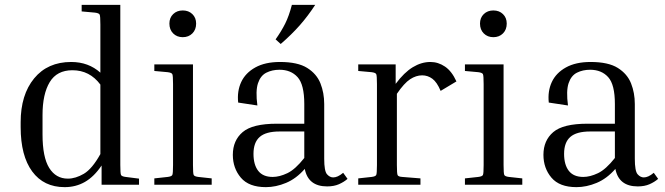

<svg xmlns="http://www.w3.org/2000/svg" viewBox="-20 -760 2737 790"><path d="M552 -25V0H398V-79Q367 -33 329.5 -11.5Q292 10 246 10Q160 10 112.5 -54.5Q65 -119 65 -237V-257Q65 -370 120.5 -437.5Q176 -505 273 -505Q344 -505 393 -461V-659Q393 -694 390 -700Q387 -706 371 -708L316 -713V-740H475V-81Q475 -46 478 -40Q481 -34 497 -32ZM155 -207Q155 -113 182.5 -69Q210 -25 259 -25Q291 -25 325 -45Q359 -65 393 -126V-412Q349 -471 278 -471Q214 -471 184.5 -422Q155 -373 155 -287Z M732 -607Q708 -607 692.5 -622.5Q677 -638 677 -663Q677 -687 692.5 -702Q708 -717 732 -717Q756 -717 771.5 -702Q787 -687 787 -663Q787 -638 771.5 -622.5Q756 -607 732 -607ZM615 -468V-495H774V-81Q774 -46 777 -40Q780 -34 796 -32L851 -26V0H615V-26L670 -32Q686 -34 689 -40Q692 -46 692 -81V-414Q692 -449 689 -455Q686 -461 670 -463Z M1326 7Q1248 7 1234 -65Q1199 -25 1157 -7.5Q1115 10 1074 10Q1004 10 971 -29Q938 -68 938 -123Q938 -182 978.5 -216.5Q1019 -251 1119 -251H1232V-332Q1232 -412 1204.5 -442.5Q1177 -473 1130 -473Q1100 -473 1076 -461Q1052 -449 1041.5 -417.5Q1031 -386 1039 -326L960 -338Q955 -385 972.5 -422.5Q990 -460 1030.5 -482.5Q1071 -505 1132 -505Q1205 -505 1244 -480.5Q1283 -456 1298.5 -417Q1314 -378 1314 -332V-107Q1314 -56 1325.5 -43Q1337 -30 1351 -30Q1360 -30 1370 -34.5Q1380 -39 1392 -49L1410 -24Q1395 -11 1374.5 -2Q1354 7 1326 7ZM1102 -32Q1130 -32 1162.5 -47.5Q1195 -63 1232 -110V-219H1130Q1074 -219 1048.5 -196.5Q1023 -174 1023 -127Q1023 -82 1042.5 -57Q1062 -32 1102 -32ZM1135 -579 1114 -598Q1138 -632 1153.5 -663Q1169 -694 1181 -740H1277Q1247 -694 1213.5 -656Q1180 -618 1135 -579Z M1454 -468V-495H1608V-415Q1643 -462 1678.5 -483.5Q1714 -505 1751 -505Q1783 -505 1811 -486Q1839 -467 1858 -425L1793 -386Q1778 -422 1759 -436Q1740 -450 1717 -450Q1692 -450 1667.5 -434Q1643 -418 1613 -374V-81Q1613 -46 1616 -39.5Q1619 -33 1635 -32L1710 -26V0H1454V-26L1509 -32Q1525 -34 1528 -40Q1531 -46 1531 -81V-414Q1531 -449 1528 -455Q1525 -461 1509 -463Z M2010 -607Q1986 -607 1970.5 -622.5Q1955 -638 1955 -663Q1955 -687 1970.5 -702Q1986 -717 2010 -717Q2034 -717 2049.5 -702Q2065 -687 2065 -663Q2065 -638 2049.5 -622.5Q2034 -607 2010 -607ZM1893 -468V-495H2052V-81Q2052 -46 2055 -40Q2058 -34 2074 -32L2129 -26V0H1893V-26L1948 -32Q1964 -34 1967 -40Q1970 -46 1970 -81V-414Q1970 -449 1967 -455Q1964 -461 1948 -463Z M2604 7Q2526 7 2512 -65Q2477 -25 2435 -7.5Q2393 10 2352 10Q2282 10 2249 -29Q2216 -68 2216 -123Q2216 -182 2256.5 -216.5Q2297 -251 2397 -251H2510V-332Q2510 -412 2482.5 -442.5Q2455 -473 2408 -473Q2378 -473 2354 -461Q2330 -449 2319.5 -417.5Q2309 -386 2317 -326L2238 -338Q2233 -385 2250.5 -422.5Q2268 -460 2308.5 -482.5Q2349 -505 2410 -505Q2483 -505 2522 -480.5Q2561 -456 2576.5 -417Q2592 -378 2592 -332V-107Q2592 -56 2603.5 -43Q2615 -30 2629 -30Q2638 -30 2648 -34.5Q2658 -39 2670 -49L2688 -24Q2673 -11 2652.5 -2Q2632 7 2604 7ZM2380 -32Q2408 -32 2440.5 -47.5Q2473 -63 2510 -110V-219H2408Q2352 -219 2326.5 -196.5Q2301 -174 2301 -127Q2301 -82 2320.5 -57Q2340 -32 2380 -32Z"/></svg>

Font: Inria Serif
Style: Regular
Weight: 400
Designer: Black Foundry Team
Foundry: Black Foundry
Version: Version 1.000; ttfautohint (v1.8.3)